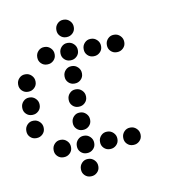

<svg xmlns="http://www.w3.org/2000/svg" viewBox="-77 -658 754 815"><g transform="rotate(-10 300.0 -250.5)"><path d="M249 -588Q234 -588 223.5 -577Q213 -566 213 -551V-549Q213 -534 223.5 -523.5Q234 -513 249 -513H251Q266 -513 277 -523.5Q288 -534 288 -549V-551Q288 -566 277 -577Q266 -588 251 -588ZM149 -488Q134 -488 123.5 -477Q113 -466 113 -451V-449Q113 -434 123.5 -423.5Q134 -413 149 -413H151Q166 -413 177 -423.5Q188 -434 188 -449V-451Q188 -466 177 -477Q166 -488 151 -488ZM249 -488Q234 -488 223.5 -477Q213 -466 213 -451V-449Q213 -434 223.5 -423.5Q234 -413 249 -413H251Q266 -413 277 -423.5Q288 -434 288 -449V-451Q288 -466 277 -477Q266 -488 251 -488ZM349 -488Q334 -488 323.5 -477Q313 -466 313 -451V-449Q313 -434 323.5 -423.5Q334 -413 349 -413H351Q366 -413 377 -423.5Q388 -434 388 -449V-451Q388 -466 377 -477Q366 -488 351 -488ZM449 -488Q434 -488 423.5 -477Q413 -466 413 -451V-449Q413 -434 423.5 -423.5Q434 -413 449 -413H451Q466 -413 477 -423.5Q488 -434 488 -449V-451Q488 -466 477 -477Q466 -488 451 -488ZM49 -388Q34 -388 23.5 -377Q13 -366 13 -351V-349Q13 -334 23.5 -323.5Q34 -313 49 -313H51Q66 -313 77 -323.5Q88 -334 88 -349V-351Q88 -366 77 -377Q66 -388 51 -388ZM249 -388Q234 -388 223.5 -377Q213 -366 213 -351V-349Q213 -334 223.5 -323.5Q234 -313 249 -313H251Q266 -313 277 -323.5Q288 -334 288 -349V-351Q288 -366 277 -377Q266 -388 251 -388ZM49 -288Q34 -288 23.5 -277Q13 -266 13 -251V-249Q13 -234 23.5 -223.5Q34 -213 49 -213H51Q66 -213 77 -223.5Q88 -234 88 -249V-251Q88 -266 77 -277Q66 -288 51 -288ZM249 -288Q234 -288 223.5 -277Q213 -266 213 -251V-249Q213 -234 223.5 -223.5Q234 -213 249 -213H251Q266 -213 277 -223.5Q288 -234 288 -249V-251Q288 -266 277 -277Q266 -288 251 -288ZM49 -188Q34 -188 23.5 -177Q13 -166 13 -151V-149Q13 -134 23.5 -123.5Q34 -113 49 -113H51Q66 -113 77 -123.5Q88 -134 88 -149V-151Q88 -166 77 -177Q66 -188 51 -188ZM249 -188Q234 -188 223.5 -177Q213 -166 213 -151V-149Q213 -134 223.5 -123.5Q234 -113 249 -113H251Q266 -113 277 -123.5Q288 -134 288 -149V-151Q288 -166 277 -177Q266 -188 251 -188ZM149 -88Q134 -88 123.5 -77Q113 -66 113 -51V-49Q113 -34 123.5 -23.5Q134 -13 149 -13H151Q166 -13 177 -23.5Q188 -34 188 -49V-51Q188 -66 177 -77Q166 -88 151 -88ZM249 -88Q234 -88 223.5 -77Q213 -66 213 -51V-49Q213 -34 223.5 -23.5Q234 -13 249 -13H251Q266 -13 277 -23.5Q288 -34 288 -49V-51Q288 -66 277 -77Q266 -88 251 -88ZM349 -88Q334 -88 323.5 -77Q313 -66 313 -51V-49Q313 -34 323.5 -23.5Q334 -13 349 -13H351Q366 -13 377 -23.5Q388 -34 388 -49V-51Q388 -66 377 -77Q366 -88 351 -88ZM449 -88Q434 -88 423.5 -77Q413 -66 413 -51V-49Q413 -34 423.5 -23.5Q434 -13 449 -13H451Q466 -13 477 -23.5Q488 -34 488 -49V-51Q488 -66 477 -77Q466 -88 451 -88ZM249 12Q234 12 223.5 23Q213 34 213 49V51Q213 66 223.5 76.5Q234 87 249 87H251Q266 87 277 76.5Q288 66 288 51V49Q288 34 277 23Q266 12 251 12Z"/></g></svg>

Font: Doto Rounded
Style: Bold
Weight: 700
Monospace: yes
Version: Version 1.000